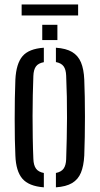

<svg xmlns="http://www.w3.org/2000/svg" viewBox="-20 -816 438 843"><path d="M47.5 -133Q46 -163.5 45.2 -205.2Q44.5 -247 44.5 -293Q44.5 -339 45.2 -384.2Q46 -429.5 47.5 -466.5Q51 -536.5 78.8 -569.2Q106.5 -602 172.5 -606.5V-543Q148 -538.5 137.8 -524.2Q127.5 -510 126.5 -482.5Q125 -442.5 124 -398Q123 -353.5 123 -306.5Q123 -259.5 123.8 -211.8Q124.5 -164 126.5 -118Q127.5 -90.5 138 -75.8Q148.5 -61 172.5 -56.5V6.5Q106.5 1.5 78.2 -31.5Q50 -64.5 47.5 -133ZM225.5 6.5V-56.5Q249.5 -61.5 259.5 -76Q269.5 -90.5 270.5 -116.5Q272 -162 273 -207.2Q274 -252.5 274.2 -298.2Q274.5 -344 273.5 -390.5Q272.5 -437 270.5 -484Q269.5 -511 259.2 -525Q249 -539 225.5 -543.5V-606.5Q270 -603.5 296.5 -587.8Q323 -572 335.5 -542.2Q348 -512.5 350 -466.5Q351.5 -432.5 352.2 -390.5Q353 -348.5 353 -303.8Q353 -259 352.2 -215Q351.5 -171 350 -133Q347.5 -87 335.2 -57.5Q323 -28 296.5 -12.2Q270 3.5 225.5 6.5ZM165.5 -640V-707H232V-640ZM75 -796.5H323V-748H75Z"/></svg>

Font: Big Shoulders Stencil Text Thin
Style: Regular
Weight: 400
Version: Version 2.001